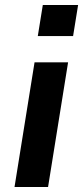

<svg xmlns="http://www.w3.org/2000/svg" viewBox="-20 -747 332 767"><path d="M131 -603 151 -727H292L272 -603ZM38 0 118 -498H252L172 0Z"/></svg>

Font: Nunito Sans 8pt
Style: Bold Italic
Weight: 700
Italic angle: -9°
Version: Version 3.101;gftools[0.9.27]